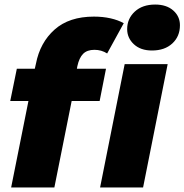

<svg xmlns="http://www.w3.org/2000/svg" viewBox="-20 -824 811 844"><path d="M29 0 105 -380H25L54 -522H133L138 -544Q156 -637 220 -694Q284 -751 393 -751Q432 -751 465.5 -743.5Q499 -736 524 -722L451 -589Q426 -605 395 -605Q363 -605 345.5 -587.5Q328 -570 320 -533L318 -522H446L418 -380H295L219 0ZM420 0 528 -542H717L609 0ZM648 -602Q598 -602 568.5 -629.5Q539 -657 539 -696Q539 -742 572.5 -773Q606 -804 662 -804Q712 -804 741.5 -778Q771 -752 771 -713Q771 -664 737.5 -633Q704 -602 648 -602Z"/></svg>

Font: Montserrat ExtraBold
Style: Italic
Weight: 800
Italic angle: -11.3°
Designer: Julieta Ulanovsky
Foundry: Julieta Ulanovsky
Version: Version 9.000; ttfautohint (v1.8.4.7-5d5b)